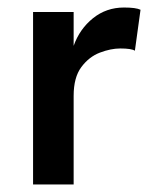

<svg xmlns="http://www.w3.org/2000/svg" viewBox="-20 -491 399 511"><path d="M68 0V-459H176V-369Q192 -414 227.5 -442.5Q263 -471 310 -471Q342 -471 354 -465L339 -356Q330 -362 300 -362Q275 -362 246 -351Q217 -340 196.5 -312.5Q176 -285 176 -236V0Z"/></svg>

Font: Alata
Style: Regular
Weight: 400
Designer: Spyros Zevelakis, Eben Sorkin
Foundry: Spyros Zevelakis
Version: Version 1.005; ttfautohint (v1.8.4.7-5d5b)